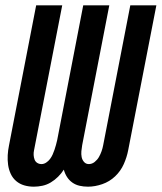

<svg xmlns="http://www.w3.org/2000/svg" viewBox="-20 -690 608 722"><path d="M107 12Q88 12 71 7Q54 2 41 -9Q28 -20 20.5 -36Q13 -52 10.5 -70Q8 -88 9 -106.5Q10 -125 14 -144L116 -670H214L108 -125Q106 -116 106.5 -107Q107 -98 110 -90Q113 -82 120 -77.5Q127 -73 136 -73Q145 -73 153.5 -78.5Q162 -84 168 -92Q174 -100 178 -109Q182 -118 185 -127Q188 -136 190.5 -145Q193 -154 195 -163L293 -670H391L289 -144Q287 -133 286 -121.5Q285 -110 287 -99.5Q289 -89 296 -81Q303 -73 314 -73Q326 -73 336 -81Q346 -89 352 -99.5Q358 -110 362 -121.5Q366 -133 368 -144L470 -670H568L462 -125Q457 -99 445.5 -73Q434 -47 413 -27Q392 -7 364.5 2.5Q337 12 311 12Q294 12 279 8.5Q264 5 252 -3.5Q240 -12 232 -24.5Q224 -37 220 -52Q211 -38 198.5 -25.5Q186 -13 171 -4Q156 5 139.5 8.5Q123 12 107 12Z"/></svg>

Font: Lode Dark Term
Style: Bold Italic
Weight: 700
Italic angle: -11°
Monospace: yes
Designer: Belleve Invis
Foundry: Belleve Invis
Version: Version 29.2.0